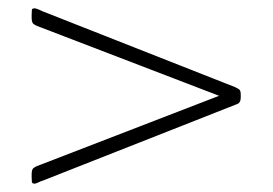

<svg xmlns="http://www.w3.org/2000/svg" viewBox="-20 -457 656 461"><path d="M63 -16Q57 -16 56.5 -20.5Q56 -25 56 -32V-38Q56 -48 59 -52Q62 -56 76 -61L506 -227L76 -392Q62 -397 59 -401Q56 -405 56 -415V-421Q56 -429 56.5 -433Q57 -437 63 -437Q66 -437 72 -434.5Q78 -432 82 -430L544 -248Q553 -244 555.5 -241Q558 -238 558 -230V-223Q558 -210 549 -207L82 -23Q78 -22 72 -19Q66 -16 63 -16Z"/></svg>

Font: Asap Semi Expanded Thin
Style: Regular
Weight: 100
Width: 6
Designer: Pablo Cosgaya
Foundry: Omnibus-Type
Version: Version 3.001; ttfautohint (v1.8.4.7-5d5b)